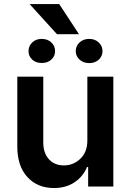

<svg xmlns="http://www.w3.org/2000/svg" viewBox="-20 -926 648 953"><path d="M273.9 -905.8 372.1 -756.3H262.7L127 -905.8ZM356 -671.9Q356 -697.8 374.8 -715.3Q393.6 -732.9 422.9 -732.9Q451.7 -732.9 470.2 -715.1Q488.8 -697.3 488.8 -671.9Q488.8 -647 470.2 -629.9Q451.7 -612.8 422.9 -612.8Q393.6 -612.8 374.8 -630.1Q356 -647.5 356 -671.9ZM187 -732.9Q216.3 -732.9 234.9 -715.3Q253.4 -697.8 253.4 -672.4Q253.4 -647 234.9 -630.1Q216.3 -613.3 187 -613.3Q158.2 -613.3 139.9 -630.1Q121.6 -647 121.6 -672.4Q121.6 -697.8 139.9 -715.3Q158.2 -732.9 187 -732.9ZM413.6 -229.5V-545.4H542.5V0H417.5V-97.2H412.1Q392.6 -49.8 349.9 -21.2Q307.1 7.3 248 7.3Q166 7.3 116 -47.1Q65.9 -101.6 65.9 -198.2V-545.4H194.8V-218.3Q194.8 -166.5 222.7 -135.7Q250.5 -105 297.4 -105Q343.8 -105 378.7 -137.9Q413.6 -170.9 413.6 -229.5Z"/></svg>

Font: Interop SemBd
Style: Regular
Weight: 600
Designer: Rasmus Andersson, Google, Jang Haemin
Foundry: jhaemin
Version: Version 1.007